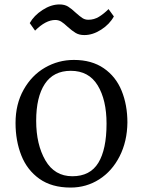

<svg xmlns="http://www.w3.org/2000/svg" viewBox="-20 -833 642 865"><path d="M50 0ZM554 -281Q553 -196 519 -129Q485 -62 427 -25Q369 12 298 12Q213 12 157.5 -27.5Q102 -67 76 -133Q50 -199 50 -279Q50 -364 86.5 -429Q123 -494 183 -528.5Q243 -563 313 -563Q393 -563 447.5 -525.5Q502 -488 528 -424Q554 -360 554 -281ZM143 -289Q143 -182 184.5 -110.5Q226 -39 306 -39Q386 -39 423 -99.5Q460 -160 460 -276Q460 -383 420 -448.5Q380 -514 299 -514Q221 -514 182 -455Q143 -396 143 -289ZM248 -813Q271 -813 286.5 -803.5Q302 -794 322 -775Q340 -759 351.5 -751.5Q363 -744 378 -744Q404 -744 426 -757.5Q448 -771 469 -792L493 -759Q474 -724 436 -699.5Q398 -675 360 -675Q337 -675 321 -684.5Q305 -694 285 -712Q268 -728 256 -735.5Q244 -743 229 -743Q186 -743 138 -695L114 -729Q133 -763 171.5 -788Q210 -813 248 -813Z"/></svg>

Font: Martel
Style: Regular
Weight: 400
Designer: Dan Reynolds
Foundry: Dan Reynolds
Version: Version 1.001; ttfautohint (v1.1) -l 5 -r 5 -G 72 -x 0 -D la